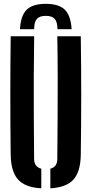

<svg xmlns="http://www.w3.org/2000/svg" viewBox="-20 -993 486 1021"><path d="M36.9 -170.5Q34.9 -326.9 34.9 -485.4Q34.9 -643.9 36.9 -800H161.7Q159.9 -695.9 159.6 -584.9Q159.2 -473.9 159.8 -363Q160.4 -252.1 161.4 -147.9Q161.4 -126.8 171.1 -113.8Q180.7 -100.7 199.6 -95.9V8.5Q113.5 3.6 75.9 -38.4Q38.2 -80.5 36.9 -170.5ZM247.7 8.5V-95.9Q266.5 -100.7 275.6 -113.8Q284.7 -126.8 284.7 -147.9Q285.7 -252.1 286.4 -363Q287.1 -473.9 286.9 -584.9Q286.6 -695.9 284.7 -800H409.6Q411.9 -643.9 411.9 -485.4Q411.9 -326.9 409.6 -170.5Q408.3 -80.5 370.8 -38.4Q333.3 3.6 247.7 8.5ZM223.6 -972.6Q293 -972.6 324.8 -941.4Q356.5 -910.2 360.8 -837.7H285.6Q285.5 -875.8 271.1 -892.3Q256.7 -908.7 223.6 -908.7Q190.5 -908.7 176.1 -892.3Q161.7 -875.8 161.6 -837.7H86.3Q90.1 -910.2 122 -941.4Q153.8 -972.6 223.6 -972.6Z"/></svg>

Font: Big Shoulders Stencil Thin
Style: Regular
Weight: 100
Designer: Patric King
Foundry: XO Type Co
Version: Version 2.001